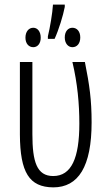

<svg xmlns="http://www.w3.org/2000/svg" viewBox="-20 -800 459 830"><path d="M260 -780H209C207 -744 196 -680 187 -643V-632H216C234 -671 253 -733 260 -770ZM124 -680C104 -680 90 -663 90 -637C90 -612 104 -596 124 -596C142 -596 156 -611 156 -637C156 -664 142 -680 124 -680ZM293 -680C274 -680 260 -664 260 -638C260 -613 274 -596 293 -596C313 -596 327 -612 327 -638C327 -665 312 -680 293 -680ZM210 10C319 10 376 -80 376 -271C376 -369 367 -432 347 -532H293C315 -439 323 -351 323 -266C323 -117 289 -39 210 -39C139 -39 120 -101 120 -220V-532H66V-218C67 -55 106 9 210 10Z"/></svg>

Font: Noto Sans UI Condensed Light
Style: Regular
Weight: 300
Width: 3
Designer: Monotype Design Team
Foundry: Monotype Imaging Inc.
Version: Version 1.901